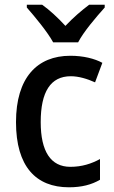

<svg xmlns="http://www.w3.org/2000/svg" viewBox="-20 -786 483 816"><path d="M206 -606H312C335 -651 390 -715 425 -754V-766H359C325 -740 293 -713 258 -676C226 -711 190 -744 159 -766H94V-754C129 -714 182 -650 206 -606ZM273 10C327 10 369 -1 405 -22V-110C368 -90 328 -77 279 -77C196 -77 153 -142 153 -267C153 -396 195 -462 281 -462C314 -462 351 -451 384 -436L415 -519C382 -537 334 -549 279 -549C138 -549 48 -456 48 -267C48 -78 133 10 273 10Z"/></svg>

Font: Noto Sans SemiCondensed Medium
Style: Regular
Weight: 500
Width: 4
Designer: Monotype Design Team
Foundry: Monotype Imaging Inc.
Version: Version 2.013